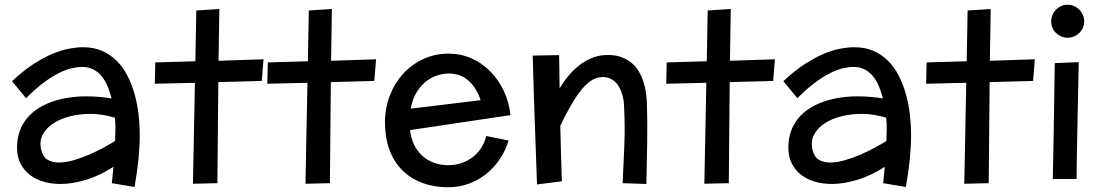

<svg xmlns="http://www.w3.org/2000/svg" viewBox="-20 -741 4635 809"><path d="M451.2 30.8 458 -38.1Q398.4 0 341.1 17.1Q283.7 34.2 233.9 34.2Q198.7 34.2 165.8 25.1Q132.8 16.1 107.7 -2.7Q82.5 -21.5 67.1 -50.5Q51.8 -79.6 51.8 -119.1Q51.8 -158.7 63.5 -189.9Q75.2 -221.2 95.7 -245.1Q116.2 -269 144 -286.1Q171.9 -303.2 203.9 -314Q235.8 -324.7 271 -329.8Q306.2 -335 340.8 -335Q373 -335 400.9 -332.5Q428.7 -330.1 450.2 -326.2Q443.8 -350.6 434.6 -374.3Q425.3 -397.9 410.9 -416.7Q396.5 -435.5 375.5 -447.3Q354.5 -459 325.2 -459Q306.2 -459 281.7 -453.4Q257.3 -447.8 228 -433.1Q198.7 -418.5 164.1 -392.8Q129.4 -367.2 89.8 -327.1L30.8 -398.9Q77.6 -442.9 120.6 -470.7Q163.6 -498.5 201.4 -514.4Q239.3 -530.3 271.7 -536.1Q304.2 -542 330.1 -542Q375 -542 410.2 -526.6Q445.3 -511.2 471.9 -484.6Q498.5 -458 516.8 -422.1Q535.2 -386.2 546.9 -345Q558.6 -303.7 563.7 -259.3Q568.8 -214.8 568.8 -170.9Q568.8 -124 563.5 -70.3Q558.1 -16.6 546.9 46.9ZM464.8 -147Q465.8 -171.4 466.3 -195.3Q466.8 -219.2 463.9 -245.1Q439.9 -252.4 413.6 -256.8Q387.2 -261.2 360.8 -261.2Q316.9 -261.2 275.6 -251Q234.4 -240.7 204.6 -221.2Q174.8 -201.7 159.9 -173.3Q145 -145 153.8 -108.9Q160.6 -79.6 180.4 -67.9Q200.2 -56.2 228 -56.2Q256.3 -56.2 289.3 -65.7Q322.3 -75.2 354.7 -89.1Q387.2 -103 416 -118.7Q444.8 -134.3 464.8 -147Z M904.3 -703.1 900.9 -484.9 1090.3 -491.2 1083 -399.9 899.9 -395 896 30.8 793 33.2 801.3 -392.1 632.3 -388.2 634.3 -478 803.2 -482.9 807.1 -696.8Z M1378.4 -703.1 1375 -484.9 1564.5 -491.2 1557.1 -399.9 1374 -395 1370.1 30.8 1267.1 33.2 1275.4 -392.1 1106.4 -388.2 1108.4 -478 1277.3 -482.9 1281.2 -696.8Z M1870.1 -44.9Q1896 -44.9 1921.4 -53Q1946.8 -61 1968.3 -76.4Q1989.7 -91.8 2005.6 -114.7Q2021.5 -137.7 2028.8 -168L2123 -148.9Q2109.4 -104.5 2084.5 -68.4Q2059.6 -32.2 2026.4 -6.3Q1993.2 19.5 1953.4 33.7Q1913.6 47.9 1870.1 47.9Q1805.7 47.9 1755.9 28.3Q1706.1 8.8 1671.9 -26.9Q1637.7 -62.5 1619.9 -112.8Q1602.1 -163.1 1602.1 -225.1Q1602.1 -286.1 1622.8 -339.1Q1643.6 -392.1 1679.7 -431.2Q1715.8 -470.2 1764.6 -492.7Q1813.5 -515.1 1870.1 -515.1Q1920.9 -515.1 1965.8 -495.4Q2010.7 -475.6 2045.4 -440.7Q2080.1 -405.8 2102.5 -358.4Q2125 -311 2130.9 -255.9L1708 -192.9Q1711.4 -158.2 1725.1 -130.6Q1738.8 -103 1760 -84Q1781.2 -64.9 1809.3 -54.9Q1837.4 -44.9 1870.1 -44.9ZM2004.9 -318.8 2002 -328.1Q1983.4 -376.5 1950.9 -403.8Q1918.5 -431.2 1870.1 -431.2Q1849.6 -431.2 1825.2 -424.1Q1800.8 -417 1777.8 -399.9Q1754.9 -382.8 1736.6 -354.2Q1718.3 -325.7 1710.9 -283.2Z M2242.7 36.1Q2239.7 -47.9 2237.3 -116Q2234.9 -184.1 2232.9 -237.8Q2231 -291.5 2229.7 -332.5Q2228.5 -373.5 2227.5 -403.3Q2225.6 -473.1 2224.6 -506.8L2335.9 -508.8L2337.9 -368.2Q2354 -396 2374.5 -420.7Q2395 -445.3 2418.9 -464.4Q2442.9 -483.4 2470 -495.1Q2497.1 -506.8 2526.9 -508.8Q2564 -511.2 2591.6 -502.4Q2619.1 -493.7 2638.7 -478Q2658.2 -462.4 2670.9 -441.2Q2683.6 -419.9 2690.9 -397.2Q2698.2 -374.5 2701.4 -352.1Q2704.6 -329.6 2705.6 -311Q2708.5 -227.1 2707 -142.1Q2705.6 -57.1 2703.6 34.2L2603.5 30.8Q2607.4 -47.9 2610.6 -126.5Q2613.8 -205.1 2609.9 -285.2Q2609.9 -293.9 2608.6 -307.9Q2607.4 -321.8 2603.3 -337.4Q2599.1 -353 2591.8 -368.4Q2584.5 -383.8 2572.8 -395.3Q2561 -406.7 2544.2 -412.6Q2527.3 -418.5 2504.9 -415Q2466.3 -409.2 2426.5 -358.6Q2386.7 -308.1 2340.8 -210.9Q2342.8 -132.3 2344 -85.7Q2345.2 -39.1 2346.2 -15.1Q2347.2 13.2 2347.7 22.9Z M3059.1 -703.1 3055.7 -484.9 3245.1 -491.2 3237.8 -399.9 3054.7 -395 3050.8 30.8 2947.8 33.2 2956.1 -392.1 2787.1 -388.2 2789.1 -478 2958 -482.9 2961.9 -696.8Z M3701.2 30.8 3708 -38.1Q3648.4 0 3591.1 17.1Q3533.7 34.2 3483.9 34.2Q3448.7 34.2 3415.8 25.1Q3382.8 16.1 3357.7 -2.7Q3332.5 -21.5 3317.1 -50.5Q3301.8 -79.6 3301.8 -119.1Q3301.8 -158.7 3313.5 -189.9Q3325.2 -221.2 3345.7 -245.1Q3366.2 -269 3394 -286.1Q3421.9 -303.2 3453.9 -314Q3485.8 -324.7 3521 -329.8Q3556.2 -335 3590.8 -335Q3623 -335 3650.9 -332.5Q3678.7 -330.1 3700.2 -326.2Q3693.8 -350.6 3684.6 -374.3Q3675.3 -397.9 3660.9 -416.7Q3646.5 -435.5 3625.5 -447.3Q3604.5 -459 3575.2 -459Q3556.2 -459 3531.7 -453.4Q3507.3 -447.8 3478 -433.1Q3448.7 -418.5 3414.1 -392.8Q3379.4 -367.2 3339.8 -327.1L3280.8 -398.9Q3327.6 -442.9 3370.6 -470.7Q3413.6 -498.5 3451.4 -514.4Q3489.3 -530.3 3521.7 -536.1Q3554.2 -542 3580.1 -542Q3625 -542 3660.2 -526.6Q3695.3 -511.2 3721.9 -484.6Q3748.5 -458 3766.8 -422.1Q3785.2 -386.2 3796.9 -345Q3808.6 -303.7 3813.7 -259.3Q3818.8 -214.8 3818.8 -170.9Q3818.8 -124 3813.5 -70.3Q3808.1 -16.6 3796.9 46.9ZM3714.8 -147Q3715.8 -171.4 3716.3 -195.3Q3716.8 -219.2 3713.9 -245.1Q3689.9 -252.4 3663.6 -256.8Q3637.2 -261.2 3610.8 -261.2Q3566.9 -261.2 3525.6 -251Q3484.4 -240.7 3454.6 -221.2Q3424.8 -201.7 3409.9 -173.3Q3395 -145 3403.8 -108.9Q3410.6 -79.6 3430.4 -67.9Q3450.2 -56.2 3478 -56.2Q3506.3 -56.2 3539.3 -65.7Q3572.3 -75.2 3604.7 -89.1Q3637.2 -103 3666 -118.7Q3694.8 -134.3 3714.8 -147Z M4154.3 -703.1 4150.9 -484.9 4340.3 -491.2 4333 -399.9 4149.9 -395 4146 30.8 4043 33.2 4051.3 -392.1 3882.3 -388.2 3884.3 -478 4053.2 -482.9 4057.1 -696.8Z M4548.3 -650.9Q4548.3 -636.7 4542.7 -624Q4537.1 -611.3 4527.6 -602.1Q4518.1 -592.8 4505.4 -587.4Q4492.7 -582 4478 -582Q4463.9 -582 4451.4 -587.4Q4439 -592.8 4429.4 -602.1Q4419.9 -611.3 4414.6 -624Q4409.2 -636.7 4409.2 -650.9Q4409.2 -665.5 4414.6 -678.2Q4419.9 -690.9 4429.4 -700.4Q4439 -710 4451.4 -715.6Q4463.9 -721.2 4478 -721.2Q4492.7 -721.2 4505.4 -715.6Q4518.1 -710 4527.6 -700.4Q4537.1 -690.9 4542.7 -678.2Q4548.3 -665.5 4548.3 -650.9ZM4525.4 -479Q4523.9 -409.2 4522.7 -350.8Q4521.5 -292.5 4520.5 -244.6Q4519.5 -196.8 4518.8 -158.9Q4518.1 -121.1 4517.6 -92.8Q4516.1 -25.4 4516.1 13.2H4416Q4417 -39.6 4418.5 -112.3Q4419.4 -174.8 4421.1 -265.1Q4422.9 -355.5 4424.3 -475.1Z"/></svg>

Font: McLaren
Style: Regular
Weight: 400
Designer: Astigmatic (AOETI)
Foundry: Astigmatic (AOETI)
Version: Version 1.000